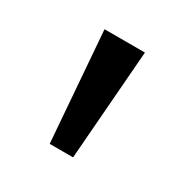

<svg xmlns="http://www.w3.org/2000/svg" viewBox="-77 -780 378 391"><g transform="rotate(30 112.5 -585.0)"><path d="M160 -714 140 -456H85L65 -714Z"/></g></svg>

Font: Noto Sans Multani
Style: Regular
Weight: 400
Designer: Monotype Design Team
Foundry: Monotype Imaging Inc.
Version: Version 2.002; ttfautohint (v1.8.4.7-5d5b)